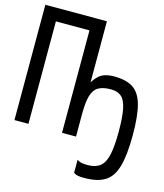

<svg xmlns="http://www.w3.org/2000/svg" viewBox="-121 -708 851 994"><g transform="rotate(15 304.0 -211.0)"><path d="M-2 0V-618H328V0H253V-549H73V0ZM328 -121V-291Q350 -326 374.5 -339Q399 -352 439 -352Q504 -352 541 -327.5Q578 -303 594 -244.5Q610 -186 610 -83Q610 22 593 83.5Q576 145 535.5 170.5Q495 196 424 196Q402 196 389.5 193.5Q377 191 367 184V114Q377 121 389.5 124Q402 127 424 127Q466 127 490.5 107.5Q515 88 525 42Q535 -4 535 -83Q535 -159 526 -203Q517 -247 496.5 -265Q476 -283 439 -283Q397 -283 372.5 -268.5Q348 -254 338 -218.5Q328 -183 328 -121Z"/></g></svg>

Font: Victor Mono
Style: Regular
Weight: 400
Monospace: yes
Designer: Rune Bjørnerås
Version: Version 1.561;gftools[0.9.30]